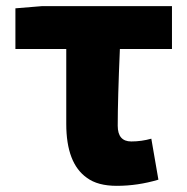

<svg xmlns="http://www.w3.org/2000/svg" viewBox="-20 -589 608 623"><path d="M262 -12Q195 -59 195 -187V-430H30V-562L115 -569H538V-430H369Q362 -267 362 -181Q362 -130 406 -130Q439 -130 471 -139L494 -6Q427 14 359 14Q297 14 262 -12Z"/></svg>

Font: Merged Yaku Han JP Black
Style: Regular
Weight: 900
Designer: Ryoko NISHIZUKA 西塚涼子 (kana, bopomofo & ideographs); Paul D. Hunt (Latin, Greek & Cyrillic); Sandoll Communications 산돌커뮤니
Foundry: Adobe
Version: Version 2.004